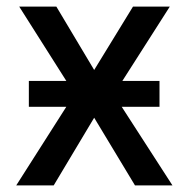

<svg xmlns="http://www.w3.org/2000/svg" viewBox="-20 -559 570 579"><path d="M29 0H142L264 -204L387 0H500L347 -237H461V-315H349L492 -539H381L264 -348L150 -539H38L180 -315H67V-237H180Z"/></svg>

Font: Noto Sans Mono Condensed Medium
Style: Regular
Weight: 500
Width: 3
Designer: Monotype Design Team
Foundry: Monotype Imaging Inc.
Version: Version 2.014